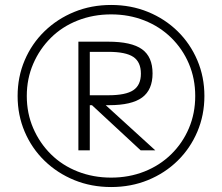

<svg xmlns="http://www.w3.org/2000/svg" viewBox="-20 -752 895 774"><path d="M428 2Q348 2 279.5 -26Q211 -54 159.5 -104Q108 -154 79.5 -221Q51 -288 51 -365Q51 -442 79.5 -509Q108 -576 159.5 -626Q211 -676 279.5 -704Q348 -732 428 -732Q508 -732 576.5 -704Q645 -676 696 -626Q747 -576 775.5 -509Q804 -442 804 -365Q804 -288 775.5 -221Q747 -154 696 -104Q645 -54 576.5 -26Q508 2 428 2ZM428 -36Q500 -36 562 -60.5Q624 -85 670 -130Q716 -175 741.5 -235Q767 -295 767 -365Q767 -435 741.5 -495Q716 -555 670 -600Q624 -645 562 -669.5Q500 -694 428 -694Q356 -694 293.5 -669.5Q231 -645 185.5 -600Q140 -555 114 -495Q88 -435 88 -365Q88 -295 114 -235Q140 -175 185.5 -130Q231 -85 293.5 -60.5Q356 -36 428 -36ZM296 -146V-584H416Q510 -584 552.5 -553.5Q595 -523 595 -456Q595 -390 553 -359Q511 -328 420 -328H311V-368H417Q487 -368 517.5 -388.5Q548 -409 548 -455Q548 -502 517.5 -522.5Q487 -543 417 -543H342V-146ZM547 -146 327 -350H382L606 -146Z"/></svg>

Font: M PLUS 1 Light
Style: Regular
Weight: 300
Designer: Coji Morishita
Foundry: UNDERFOREST DESIGN
Version: Version 1.001